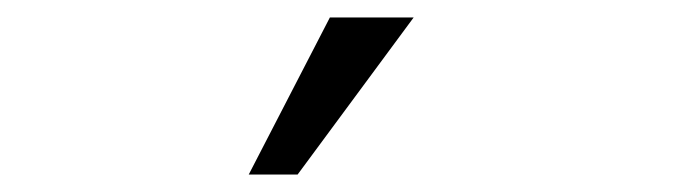

<svg xmlns="http://www.w3.org/2000/svg" viewBox="-20 -124 790 220"><path d="M321 76H265L358 -104H454Z"/></svg>

Font: Inconsolata ExtraExpanded
Style: Regular
Weight: 400
Width: 8
Monospace: yes
Designer: Raph Levien, Cyreal, Brenton Simpson
Foundry: Raph Levien, Cyreal, Google
Version: Version 3.001; ttfautohint (v1.8.2.53-6de2)